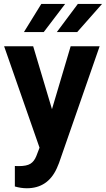

<svg xmlns="http://www.w3.org/2000/svg" viewBox="-20 -770 553 1003"><path d="M1.5 0ZM251.5 -199.7 349.1 -528.3H500.5L288.1 82L276.4 109.9Q229 213.4 120.1 213.4Q89.4 213.4 57.6 204.1V97.2L79.1 97.7Q119.1 97.7 138.9 85.4Q158.7 73.2 169.9 44.9L186.5 1.5L1.5 -528.3H153.3ZM386.7 -749.5H513.2L383.3 -602.5H276.9ZM195.8 -749.5H320.3L208.5 -602.5H105Z"/></svg>

Font: Roboto-o
Style: o-Bold
Weight: 700
Designer: Google
Version: Version 2.134; 2016; ttfautohint (v1.6)